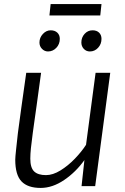

<svg xmlns="http://www.w3.org/2000/svg" viewBox="-20 -915 613 944"><path d="M180 9Q116.5 9 85.8 -23Q55 -55 55 -130Q55 -142 59 -178.8Q63 -215.5 68 -261Q75 -314.5 85.2 -388.2Q95.5 -462 109 -557H182Q168.5 -456.5 160 -395.8Q151.5 -335 147 -303.5Q142.5 -272 141 -260Q135 -216 132 -186.5Q129 -157 129 -135Q129 -90 148 -72Q167 -54 206 -54Q240 -54 277.2 -77Q314.5 -100 347.8 -134.5Q381 -169 403 -203L450 -557H522L448 0H381L395 -128Q353 -69 295.5 -30Q238 9 180 9ZM216 -662Q199 -662 186.5 -674.8Q174 -687.5 174 -706Q174 -730 190.8 -748Q207.5 -766 229 -766Q249.5 -766 261.8 -754.5Q274 -743 274 -724Q274 -698 257 -680Q240 -662 216 -662ZM422 -662Q404 -662 392 -674.8Q380 -687.5 380 -706Q380 -731 396 -748.5Q412 -766 435 -766Q455.5 -766 467.2 -754.5Q479 -743 479 -724Q479 -698 462.2 -680Q445.5 -662 422 -662ZM223 -839 229 -895H479L473 -839Z"/></svg>

Font: Merriweather Sans Light
Style: Italic
Weight: 300
Italic angle: -7.5°
Designer: Eben Sorkin
Foundry: Eben Sorkin
Version: Version 2.001; ttfautohint (v1.8.3)